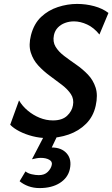

<svg xmlns="http://www.w3.org/2000/svg" viewBox="-20 -691 573 979"><path d="M220 13Q183 13 146 3.5Q109 -6 79 -21.5Q49 -37 32 -55L77 -179Q94 -150 121.5 -127Q149 -104 182 -90.5Q215 -77 250 -77Q297 -77 322 -100.5Q347 -124 352 -154Q358 -186 341.5 -211Q325 -236 295.5 -258.5Q266 -281 234 -304.5Q202 -328 175.5 -356.5Q149 -385 137 -423Q125 -461 138 -512Q153 -570 189.5 -604.5Q226 -639 275 -655Q324 -671 373 -671Q418 -671 460.5 -659.5Q503 -648 533 -625L487 -515Q459 -550 424.5 -566Q390 -582 357 -582Q333 -582 311.5 -574Q290 -566 275 -550.5Q260 -535 255 -512Q248 -478 263.5 -452.5Q279 -427 307.5 -405.5Q336 -384 368.5 -361.5Q401 -339 428 -311Q455 -283 467.5 -244.5Q480 -206 468 -152Q456 -97 419 -60Q382 -23 330 -5Q278 13 220 13ZM206 0H273L229 92L184 74Q195 66 210 63.5Q225 61 243 61Q294 61 320.5 91.5Q347 122 336 172Q326 216 285 242Q244 268 182 268Q151 268 125 258.5Q99 249 80 233L110 183Q122 193 141.5 197.5Q161 202 178 202Q207 202 223.5 185.5Q240 169 244 150Q248 133 231 123.5Q214 114 188 114Q177 114 166.5 116Q156 118 143 121Z"/></svg>

Font: Ysabeau Infant
Style: Bold Italic
Weight: 700
Italic angle: -12°
Designer: Christian Thalmann (Catharsis Fonts)
Version: Version 2.001;gftools[0.9.30]; featfreeze: ss01,ss02,lnum